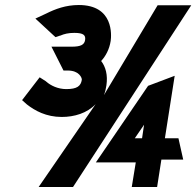

<svg xmlns="http://www.w3.org/2000/svg" viewBox="-20 -745 782 765"><path d="M68 -346 87 -329C119 -304 164 -279 226 -279C276 -279 327 -294 361 -330L134 0H271L742 -724H608L394 -366C399 -378 402 -391 404 -405C410 -446 401 -479 383 -502C401 -521 416 -549 421 -582C424 -604 434 -725 294 -725C242 -725 200 -709 164 -691L121 -671L201 -597L219 -603H220C236 -610 253 -614 276 -614C314 -614 322 -604 319 -585C316 -567 302 -559 266 -559H185L233 -464H250C296 -464 307 -434 306 -427C302 -402 287 -390 244 -390C211 -390 182 -404 164 -420L163 -421L138 -437ZM362 -98H521L505 0H606L623 -109H710L691 -194H637L676 -443L570 -403ZM517 -194 554 -248 546 -194Z"/></svg>

Font: Charger Sport
Style: UltNrwObl
Weight: 1000
Designer: Jasper
Foundry: Cannot Into Space Fonts
Version: Version 1.1